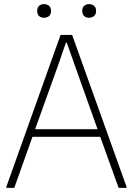

<svg xmlns="http://www.w3.org/2000/svg" viewBox="-20 -909 643 929"><path d="M11 -6 273 -740H329L592 -6V0H554L465 -247H137L49 0H11ZM452 -284 344 -587 303 -703H299L259 -587L150 -284ZM193 -823Q179 -823 169.5 -831Q160 -839 160 -856Q160 -873 169.5 -881Q179 -889 193 -889Q207 -889 217 -881Q227 -873 227 -856Q227 -839 217 -831Q207 -823 193 -823ZM411 -823Q397 -823 387.5 -831Q378 -839 378 -856Q378 -873 387.5 -881Q397 -889 411 -889Q424 -889 434.5 -881Q445 -873 445 -856Q445 -839 434.5 -831Q424 -823 411 -823Z"/></svg>

Font: Encode Sans Narrow
Style: Thin
Weight: 250
Designer: Pablo Impallari, Andres Torresi
Foundry: Pablo Impallari, Andres Torresi
Version: Version 1.000; ttfautohint (v1.00) -l 8 -r 50 -G 200 -x 14 -